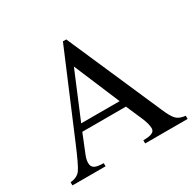

<svg xmlns="http://www.w3.org/2000/svg" viewBox="-147 -837 1017 999"><g transform="rotate(-30 361.0 -337.0)"><path d="M707 0H452V-19Q492 -19 507 -28Q521 -35 521 -52Q521 -78 502 -122L461 -216H199L153 -102Q144 -79 144 -60Q144 -37 160.5 -28Q177 -19 214 -19V0H15V-19Q57 -23 76 -49.5Q95 -76 141 -186L347 -674H367L613 -111Q635 -59 652.5 -41Q670 -23 707 -19ZM447 -257 331 -532 216 -257Z"/></g></svg>

Font: STIX
Style: Regular
Weight: 400
Designer: MicroPress Inc., with final additions and corrections provided by Coen Hoffman, Elsevier (retired)
Version: Version 1.1.1